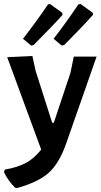

<svg xmlns="http://www.w3.org/2000/svg" viewBox="-34 -748 506 960"><path d="M234 -554Q295 -633 358 -726L369 -728L430 -684L431 -674Q376 -612 287 -523L275 -520ZM81 -554Q150 -643 206 -726L216 -728L277 -684L279 -674Q232 -621 134 -523L122 -520ZM128 -468 144 -394 227 -134H235L318 -383L335 -465H449L297 -31Q262 69 209.5 116Q157 163 52 192L42 191Q8 158 -14 113L-10 100Q53 89 94 67.5Q135 46 172 0L2 -462Z"/></svg>

Font: Alegreya Sans
Style: Bold
Weight: 700
Designer: Juan Pablo del Peral
Foundry: Huerta Tipografica
Version: Version 2.007